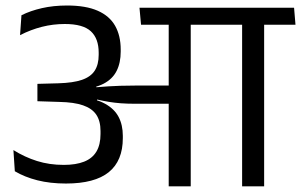

<svg xmlns="http://www.w3.org/2000/svg" viewBox="-20 -660 1066 680"><path d="M915.5 0V-593.5H837.5V0ZM1026.5 -572.5 1021.5 -632.5H725.5L732 -572.5ZM766.5 -572.5 761.5 -632.5H474L479.5 -572.5ZM577.5 0H655.5V-595H577.5ZM27.5 -128.5 32.5 -53.5Q67 -33 112.2 -21.5Q157.5 -10 213.5 -10Q315.5 -10 365.2 -50.2Q415 -90.5 415 -171V-179Q415 -217.5 400 -246Q385 -274.5 352.2 -292.5Q319.5 -310.5 266 -318L265 -344.5Q315 -347 346.8 -363.5Q378.5 -380 393 -408.8Q407.5 -437.5 407.5 -477.5V-484.5Q407.5 -533.5 387.8 -568.5Q368 -603.5 326 -622Q284 -640.5 217.5 -640.5Q169 -640.5 128.5 -631.2Q88 -622 56 -606L51 -535.5Q89 -555 128.5 -565Q168 -575 209.5 -575Q274 -575 301.8 -549.2Q329.5 -523.5 329.5 -473.5V-465.5Q329.5 -431.5 315.5 -409.8Q301.5 -388 270.2 -377.2Q239 -366.5 186.5 -365L112.5 -363V-301.5L191 -299Q242 -298 274 -287Q306 -276 321 -253.8Q336 -231.5 336 -196V-185.5Q336 -147.5 321.5 -123.2Q307 -99 278 -87.5Q249 -76 206 -76Q154.5 -76 111 -89.8Q67.5 -103.5 27.5 -128.5ZM260 -351V-311L322 -298.5L324 -307.5Q346 -302.5 365.8 -299.2Q385.5 -296 408.2 -294.2Q431 -292.5 461.5 -292.5H606V-357H460Q429 -357 406.5 -356.2Q384 -355.5 364 -354.2Q344 -353 321 -351L320 -358Z"/></svg>

Font: Anek Devanagari Medium
Style: Regular
Weight: 400
Version: Version 1.003